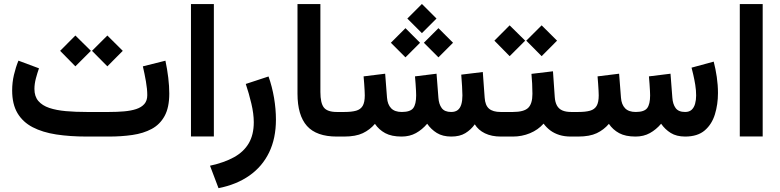

<svg xmlns="http://www.w3.org/2000/svg" viewBox="-20 -702 4010 987"><path d="M539.5 0Q604.6 0 660.8 -8.2Q717.1 -16.3 759.7 -39.2Q802.3 -62 826.3 -105.9Q850.2 -149.7 850.2 -221.1Q850.2 -258.7 845 -302.5Q839.7 -346.4 830.4 -390L714.4 -360.9Q723.1 -323.8 730.1 -283.8Q737.1 -243.8 737.1 -212.9Q737.1 -184.7 722.1 -167.4Q707 -150.2 680.3 -141.4Q653.5 -132.6 617.9 -129.5Q582.2 -126.4 540.5 -126.4H426.3Q367.8 -126.4 318.7 -130.7Q269.5 -135.1 233.4 -147.2Q197.3 -159.4 177.1 -182.9Q157 -206.4 157 -244.7Q157 -270.8 164.6 -299.5Q172.3 -328.1 180.4 -350.8L74.8 -390.2Q60.8 -356.3 51.7 -317.4Q42.5 -278.4 42.5 -237.1Q42.5 -166.5 69.8 -120.5Q97.1 -74.5 147.8 -48.1Q198.4 -21.7 269 -10.8Q339.6 0 426.3 0ZM531.9 -519.4 452.9 -440.7 531.9 -361 611.1 -440.7ZM367.5 -519.4 289.1 -440.7 367.5 -361 447.3 -440.7Z M1079.4 -681.2H961.7V-0.5H1079.4Z M1103.3 265.3Q1196 247 1262.1 200.6Q1328.2 154.2 1363.4 81.7Q1398.5 9.2 1398.5 -87.3Q1398.5 -141 1388.8 -198.8Q1379 -256.5 1360.4 -308.9L1243.4 -270.4Q1259.5 -222.8 1272 -170.1Q1284.6 -117.4 1284.6 -73.8Q1284.6 -9.5 1258.8 34.5Q1233 78.5 1182.9 106.2Q1132.7 134 1059.6 149.9Z M1509.3 -681.2V-220.7Q1509.3 -109.1 1558 -54.5Q1606.7 0 1711.4 0H1723.6V-126.4H1711.4Q1662.8 -126.4 1644.9 -149.3Q1627 -172.2 1627 -229V-681.2Z M2148.9 -681.6 2073.9 -606.6 2148.9 -531.6 2223.9 -606.6ZM2233.9 -557.2 2158.9 -482.2 2233.9 -407.2 2308.9 -482.2ZM2064.3 -557.2 1989.3 -482.2 2064.3 -407.2 2139.3 -482.2ZM2300 0Q2343.5 0 2372.1 -17.5Q2400.8 -35 2420.7 -62.9Q2438.7 -33.2 2473 -16.6Q2507.3 0 2554.2 0H2567.9V-126.4H2553.2Q2513.8 -126.4 2493.9 -143.4Q2474.1 -160.4 2471.5 -199.7L2461.9 -331.8L2351.1 -318.3Q2353.5 -287.9 2355.3 -258.6Q2357.1 -229.3 2357.1 -211.7Q2357.1 -184.5 2351.4 -165.4Q2345.7 -146.3 2333.1 -136.3Q2320.4 -126.4 2299.2 -126.4Q2265.3 -126.4 2250.6 -146.6Q2235.8 -166.9 2233.7 -199.7L2224.1 -323.1L2113.3 -309.4Q2114.9 -290.9 2116.4 -271.1Q2117.8 -251.3 2118.6 -235.3Q2119.3 -219.3 2119.3 -211.7Q2119.3 -166.2 2104.3 -146.3Q2089.3 -126.4 2045.4 -126.4Q2009 -126.4 1990.6 -145.6Q1972.2 -164.8 1969.5 -199.7L1960 -323.1L1849.1 -309.4Q1850.8 -290.9 1852.2 -271.2Q1853.6 -251.6 1854.4 -235.6Q1855.2 -219.6 1855.2 -211.7Q1855.2 -176 1844.4 -157.7Q1833.6 -139.4 1810.6 -132.9Q1787.6 -126.4 1750 -126.4H1704.1V0H1749Q1808.5 0 1845 -17.4Q1881.5 -34.8 1907.4 -65.3Q1927.8 -35.1 1960.4 -17.5Q1993 0 2044.4 0Q2086.1 0 2118.3 -17.9Q2150.4 -35.7 2176 -65.9Q2195.8 -37 2225.6 -18.5Q2255.5 0 2300 0Z M2548.3 -126.4V0H2583V-126.4ZM2764.4 -571.7 2685.4 -493 2764.4 -413.3 2843.6 -493ZM2599.9 -571.7 2521.5 -493 2599.9 -413.3 2679.7 -493ZM2712 -322.3Q2714.3 -297.8 2715.6 -272.2Q2717 -246.7 2717 -219.7Q2717 -168.3 2694.9 -147.3Q2672.9 -126.4 2616.7 -126.4H2569.8V0H2616.7Q2663 0 2704.5 -17.2Q2746 -34.4 2774.4 -66.5Q2789.1 -46.4 2808.9 -31.5Q2828.8 -16.7 2855.2 -8.3Q2881.5 0 2915 0H2926.3V-126.4H2916Q2888.3 -126.4 2870.3 -134.5Q2852.2 -142.6 2842.9 -159.7Q2833.5 -176.9 2831.8 -203.1L2822.6 -335.5Z M3247.1 0Q3288.8 0 3320.9 -17.9Q3353 -35.7 3378.6 -65.9Q3398.4 -37 3428.1 -18.5Q3457.8 0 3502.6 0Q3566.4 -0.2 3602.9 -31.7Q3639.5 -63.2 3655.1 -114.3Q3670.8 -165.3 3670.8 -223.6Q3670.8 -264.9 3664.7 -306.5Q3658.6 -348 3648.9 -385.2L3535 -354.2Q3538.3 -342 3543.8 -318.3Q3549.4 -294.6 3554 -266.4Q3558.6 -238.1 3558.6 -211.3Q3558.6 -188.3 3553.3 -168.9Q3548 -149.5 3535.7 -137.9Q3523.4 -126.4 3501.9 -126.4Q3467.7 -126.4 3453.1 -146.6Q3438.5 -166.9 3436.3 -199.7L3426.8 -323.1L3315.9 -309.4Q3317.6 -290.9 3319 -271.1Q3320.4 -251.3 3321.2 -235.3Q3322 -219.3 3322 -211.7Q3322 -166.2 3306.9 -146.3Q3291.9 -126.4 3248 -126.4Q3211.6 -126.4 3193.2 -145.6Q3174.8 -164.8 3172.2 -199.7L3162.6 -323.1L3051.8 -309.4Q3053.4 -290.9 3054.8 -271.2Q3056.2 -251.6 3057 -235.6Q3057.8 -219.6 3057.8 -211.7Q3057.8 -176 3047 -157.7Q3036.2 -139.4 3013.2 -132.9Q2990.2 -126.4 2952.6 -126.4H2906.7V0H2951.7Q3011.1 0 3047.7 -17.4Q3084.2 -34.8 3110.1 -65.3Q3130.5 -35.1 3163 -17.5Q3195.6 0 3247.1 0Z M3900.7 -681.2H3783V-0.5H3900.7Z"/></svg>

Font: Vazirmatn
Style: Regular
Weight: 400
Designer: Saber Rastikerdar
Foundry: Saber Rastikerdar
Version: Version 33.003;September 2, 2022;FontCreator 14.0.0.2862 64-